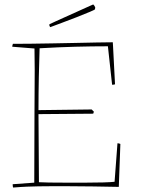

<svg xmlns="http://www.w3.org/2000/svg" viewBox="-20 -837 651 863"><path d="M39 6Q37 2 37 -9L134 -16Q134 -95 134.5 -173Q135 -251 135 -330Q135 -370 135.5 -420.5Q136 -471 136 -523Q136 -575 135 -619L35 -627Q35 -630 36 -633.5Q37 -637 38 -640Q71 -640 117 -640.5Q163 -641 215 -642Q267 -643 318.5 -644Q370 -645 414 -646Q458 -647 487 -647L488 -631L497 -458Q491 -456 484 -456L483 -464L465 -629Q394 -629 319 -627Q244 -625 158 -620Q156 -567 154.5 -492Q153 -417 153 -342L392 -345L402 -335L399 -326L153 -324L155 -18Q167 -17 200 -16.5Q233 -16 276.5 -16Q320 -16 364 -16Q408 -16 443.5 -17Q479 -18 495 -20L508 -193Q515 -193 521 -190L519 -134L516 -53L514 3Q457 2 399 1Q341 0 285 0Q241 0 210 0Q179 0 153.5 0.5Q128 1 101.5 2Q75 3 39 6ZM206 -715Q205 -716 203.5 -718.5Q202 -721 202 -722V-728L230 -741L383 -810L399 -817Q404 -813 408 -804L407 -795Q406 -793 382 -783Q358 -773 324 -759.5Q290 -746 257 -734Q224 -722 206 -715Z"/></svg>

Font: Labrada Thin
Style: Regular
Weight: 100
Designer: Mercedes Jáuregui
Foundry: Omnibus-Type Team
Version: Version 1.000; ttfautohint (v1.8.4.7-5d5b)